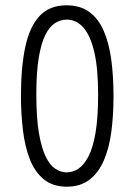

<svg xmlns="http://www.w3.org/2000/svg" viewBox="-20 -692 507 724"><path d="M232 12Q179 12 145 -16Q111 -44 92.5 -91.5Q74 -139 66.5 -201Q59 -263 59 -330Q59 -437 75 -513.5Q91 -590 128.5 -631Q166 -672 231 -672Q282 -672 316.5 -647Q351 -622 371 -576Q391 -530 399.5 -467.5Q408 -405 408 -329Q408 -258 400 -196.5Q392 -135 372 -88Q352 -41 317.5 -14.5Q283 12 232 12ZM231 -42Q255 -42 276 -56Q297 -70 314 -103Q331 -136 340.5 -193Q350 -250 350 -335Q350 -434 335.5 -496Q321 -558 294.5 -588Q268 -618 231 -618Q208 -618 187 -604.5Q166 -591 150.5 -559.5Q135 -528 126 -473.5Q117 -419 117 -336Q117 -246 127 -189Q137 -132 153 -100Q169 -68 189.5 -55Q210 -42 231 -42Z"/></svg>

Font: Bricolage Grotesque Condensed ExtraLight
Style: Regular
Weight: 250
Width: 3
Designer: Mathieu Triay
Foundry: Atelier Triay
Version: Version 1.000;gftools[0.9.30]